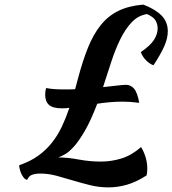

<svg xmlns="http://www.w3.org/2000/svg" viewBox="-20 -756 748 833"><path d="M249 -286Q209 -286 192.5 -301Q176 -316 176 -345Q176 -361 180 -374Q191 -372 199 -371Q207 -370 215 -369.5Q223 -369 232.5 -368.5Q242 -368 257 -368Q269 -368 281.5 -368Q294 -368 306 -369L319 -418Q339 -493 362 -550Q385 -607 417 -647Q449 -687 494 -709Q539 -731 602 -736Q654 -716 681 -688.5Q708 -661 708 -620Q708 -590 692.5 -555Q677 -520 646 -473Q630 -478 614 -494Q598 -510 591 -530Q632 -558 648 -583Q664 -608 664 -633Q664 -650 655.5 -666Q647 -682 618 -695Q579 -689 551 -659Q523 -629 501.5 -585Q480 -541 462.5 -487Q445 -433 427 -378Q464 -382 490 -385Q516 -388 527 -388Q547 -388 561.5 -371.5Q576 -355 584 -310Q559 -313 543 -314Q527 -315 512 -315Q483 -315 455.5 -312.5Q428 -310 402 -306Q374 -233 348.5 -189Q323 -145 301.5 -121Q280 -97 262.5 -87Q245 -77 233 -73Q273 -73 321 -64Q369 -55 418 -55Q463 -55 507 -68.5Q551 -82 592 -118Q603 -101 611 -76Q619 -51 619 -24Q619 -8 616 5Q571 34 530.5 45.5Q490 57 451 57Q410 57 371.5 47.5Q333 38 296.5 27Q260 16 225 6.5Q190 -3 154 -3Q135 -3 120 2Q105 7 98 24Q87 24 76 4.5Q65 -15 63 -39Q110 -55 144.5 -79.5Q179 -104 204.5 -136Q230 -168 248 -206Q266 -244 281 -288Q273 -287 265 -286.5Q257 -286 249 -286Z"/></svg>

Font: Kaushan Script
Style: Regular
Weight: 400
Designer: Pablo Impallari
Foundry: Pablo Impallari
Version: Version 1.002